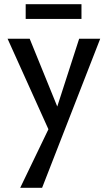

<svg xmlns="http://www.w3.org/2000/svg" viewBox="-20 -603 512 912"><path d="M456 -419 180 289H76L210 11L16 -419H121L252 -97L356 -419ZM102 -583H367V-513H102Z"/></svg>

Font: Ysabeau Semibold
Style: Regular
Weight: 600
Designer: Christian Thalmann (Catharsis Fonts)
Version: Version 0.003